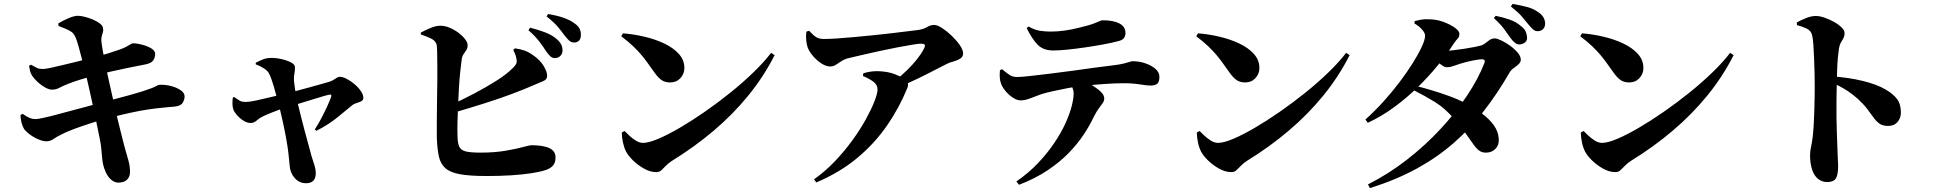

<svg xmlns="http://www.w3.org/2000/svg" viewBox="-20 -880 9960 985"><path d="M588 57Q568 57 551 42.5Q534 28 523.5 5.5Q513 -17 508 -40Q506 -50 504 -69Q502 -88 500 -113.5Q498 -139 492 -167Q485 -201 477.5 -238Q470 -275 462 -312.5Q454 -350 446.5 -384.5Q439 -419 432 -449Q425 -479 420 -501Q409 -542 400 -578Q391 -614 383 -642Q375 -670 369 -685Q363 -700 355 -709Q347 -718 330.5 -726Q314 -734 280 -747L279 -760Q304 -775 332.5 -787Q361 -799 379 -799Q394 -799 415.5 -793.5Q437 -788 457 -779.5Q477 -771 491.5 -760Q506 -749 508 -739Q511 -726 508 -715.5Q505 -705 502 -694.5Q499 -684 500 -669Q503 -643 509 -610Q515 -577 525 -527Q543 -447 557 -383.5Q571 -320 582.5 -272Q594 -224 603 -189Q612 -154 618 -130Q631 -84 639 -56Q647 -28 647 4Q647 25 633 40.5Q619 56 588 57ZM220 -155Q199 -155 173.5 -166.5Q148 -178 128 -194Q108 -210 102 -221Q95 -234 90.5 -250.5Q86 -267 85 -290L96 -296Q119 -280 133 -274.5Q147 -269 162 -269Q172 -269 198.5 -274.5Q225 -280 263 -290Q301 -300 343.5 -311.5Q386 -323 428 -334Q470 -345 504 -355Q540 -364 575.5 -373.5Q611 -383 644.5 -392Q678 -401 706.5 -410Q735 -419 756 -427Q774 -434 783.5 -439.5Q793 -445 800 -445Q831 -446 860 -438Q889 -430 908 -416.5Q927 -403 927 -385Q927 -369 917 -352.5Q907 -336 874 -333Q825 -329 781.5 -324Q738 -319 696 -311Q654 -303 609.5 -292.5Q565 -282 513 -268Q477 -258 435.5 -244.5Q394 -231 356.5 -217Q319 -203 293 -189Q270 -178 254.5 -167Q239 -156 220 -155ZM247 -420Q232 -420 212 -431Q192 -442 174 -458.5Q156 -475 145 -491Q137 -505 134.5 -515Q132 -525 129 -542L139 -548Q158 -537 169.5 -531.5Q181 -526 200 -526Q212 -526 240 -532Q268 -538 305 -547Q342 -556 381.5 -565.5Q421 -575 454 -584Q502 -596 531 -605Q560 -614 583 -622Q617 -633 637 -645.5Q657 -658 663 -658Q676 -658 695.5 -654Q715 -650 733.5 -643Q752 -636 764 -626Q776 -616 776 -604Q776 -585 766 -570Q756 -555 723 -549Q684 -542 637 -532Q590 -522 547.5 -512.5Q505 -503 479 -496Q440 -486 398 -473.5Q356 -461 325 -448Q302 -439 284.5 -429.5Q267 -420 247 -420Z M1550 60Q1515 60 1491.5 33Q1468 6 1466 -31Q1464 -56 1460 -91Q1456 -126 1448.5 -167.5Q1441 -209 1431.5 -252.5Q1422 -296 1412 -337Q1405 -361 1398.5 -386Q1392 -411 1385.5 -433.5Q1379 -456 1372.5 -474Q1366 -492 1360 -503Q1353 -517 1334.5 -529Q1316 -541 1292 -550V-558Q1311 -568 1329.5 -575.5Q1348 -583 1375 -583Q1389 -583 1408.5 -580Q1428 -577 1447.5 -570.5Q1467 -564 1480 -555.5Q1493 -547 1493 -536Q1494 -521 1490.5 -503Q1487 -485 1488 -468Q1489 -459 1491 -441.5Q1493 -424 1496.5 -403.5Q1500 -383 1504 -364Q1514 -324 1524 -282.5Q1534 -241 1544.5 -203.5Q1555 -166 1563.5 -134Q1572 -102 1578 -80Q1583 -64 1591.5 -37.5Q1600 -11 1600 8Q1600 60 1550 60ZM1595 -216Q1614 -245 1630.5 -277Q1647 -309 1660 -337.5Q1673 -366 1679 -384Q1681 -391 1678.5 -393.5Q1676 -396 1668 -394Q1653 -391 1630.5 -384Q1608 -377 1579.5 -368.5Q1551 -360 1519.5 -350Q1488 -340 1457 -332Q1437 -326 1415 -318Q1393 -310 1374 -302.5Q1355 -295 1344 -290Q1314 -277 1298.5 -263Q1283 -249 1266 -249Q1248 -249 1229 -261Q1210 -273 1196 -289Q1182 -305 1177 -318Q1173 -330 1172.5 -347.5Q1172 -365 1175 -381L1181 -382Q1197 -372 1208 -364.5Q1219 -357 1241 -357Q1259 -357 1294.5 -364.5Q1330 -372 1372 -382.5Q1414 -393 1450 -401Q1476 -407 1509 -416Q1542 -425 1575.5 -434Q1609 -443 1634.5 -450.5Q1660 -458 1671 -461Q1686 -466 1700 -476Q1714 -486 1724 -486Q1738 -486 1758.5 -475.5Q1779 -465 1798.5 -448.5Q1818 -432 1831 -413Q1844 -394 1844 -378Q1844 -366 1833 -360.5Q1822 -355 1808.5 -351Q1795 -347 1788 -341Q1758 -316 1710.5 -277.5Q1663 -239 1603 -209Z M2826 -582Q2813 -582 2803 -591.5Q2793 -601 2781 -618Q2768 -639 2747.5 -666Q2727 -693 2691 -725L2700 -738Q2743 -727 2779 -713Q2815 -699 2839 -677Q2854 -663 2860 -649.5Q2866 -636 2866 -622Q2866 -605 2855 -593.5Q2844 -582 2826 -582ZM2477 23Q2391 23 2340.5 14Q2290 5 2265 -17Q2240 -39 2231.5 -77.5Q2223 -116 2221 -174Q2221 -213 2221 -261.5Q2221 -310 2222 -362Q2223 -414 2223.5 -463Q2224 -512 2223.5 -553Q2223 -594 2222.5 -621.5Q2222 -649 2218 -656Q2212 -672 2191 -682.5Q2170 -693 2139 -703V-713Q2158 -723 2186.5 -735.5Q2215 -748 2238 -748Q2263 -748 2287.5 -737.5Q2312 -727 2332.5 -711.5Q2353 -696 2366 -679Q2379 -662 2379 -648Q2379 -634 2373 -624Q2367 -614 2359.5 -604Q2352 -594 2349 -579Q2346 -554 2341.5 -514.5Q2337 -475 2334.5 -430Q2332 -385 2330 -339Q2328 -293 2327 -254Q2326 -215 2327 -189Q2327 -150 2335 -130Q2343 -110 2368 -103.5Q2393 -97 2445 -97Q2517 -97 2572.5 -106.5Q2628 -116 2663 -125.5Q2698 -135 2705 -135Q2767 -135 2798.5 -120Q2830 -105 2830 -73Q2830 -44 2815.5 -29Q2801 -14 2777 -7Q2750 2 2704 9Q2658 16 2600 19.5Q2542 23 2477 23ZM2284 -338Q2348 -366 2411.5 -399.5Q2475 -433 2528.5 -467Q2582 -501 2614 -534Q2625 -545 2629 -554.5Q2633 -564 2629 -580Q2627 -594 2621.5 -606Q2616 -618 2613 -624L2622 -632Q2651 -628 2672.5 -620Q2694 -612 2716 -596Q2752 -571 2769.5 -541Q2787 -511 2787 -492Q2787 -472 2768 -464.5Q2749 -457 2720 -444Q2670 -422 2606 -398Q2542 -374 2464.5 -349.5Q2387 -325 2298 -299ZM2925 -662Q2910 -662 2899.5 -672Q2889 -682 2874 -701Q2862 -718 2843 -741Q2824 -764 2784 -796L2792 -808Q2836 -801 2870.5 -789Q2905 -777 2926 -761Q2946 -748 2953.5 -732.5Q2961 -717 2960 -699Q2960 -682 2951 -672Q2942 -662 2925 -662Z M3347 3Q3316 3 3284 -15Q3252 -33 3227.5 -57Q3203 -81 3192 -102Q3182 -121 3176 -148.5Q3170 -176 3170 -200L3184 -208Q3194 -198 3209.5 -183.5Q3225 -169 3243 -158Q3261 -147 3279 -147Q3308 -147 3357.5 -168Q3407 -189 3468.5 -225Q3530 -261 3597 -307.5Q3664 -354 3728.5 -406Q3793 -458 3847 -510.5Q3901 -563 3936 -609L3954 -597Q3898 -487 3819.5 -390.5Q3741 -294 3642 -210Q3543 -126 3426 -54Q3409 -43 3396.5 -30Q3384 -17 3373.5 -7Q3363 3 3347 3ZM3418 -457Q3390 -457 3371.5 -471Q3353 -485 3334 -513Q3316 -538 3301 -559Q3286 -580 3269 -600Q3252 -620 3228 -643Q3204 -666 3167 -694L3176 -709Q3229 -705 3285 -692Q3341 -679 3387.5 -657Q3434 -635 3462.5 -603.5Q3491 -572 3491 -531Q3491 -501 3470.5 -479Q3450 -457 3418 -457Z M4569 -465Q4604 -491 4633.5 -520Q4663 -549 4685.5 -577.5Q4708 -606 4720 -630Q4728 -646 4723.5 -651Q4719 -656 4704 -656Q4693 -656 4659.5 -650.5Q4626 -645 4581.5 -636.5Q4537 -628 4489 -617.5Q4441 -607 4398 -597Q4355 -587 4326 -580Q4307 -574 4293 -564Q4279 -554 4266.5 -546.5Q4254 -539 4238 -539Q4218 -539 4194 -554.5Q4170 -570 4150.5 -593Q4131 -616 4123 -638Q4118 -653 4116 -674.5Q4114 -696 4117 -718L4131 -722Q4153 -698 4168 -689Q4183 -680 4207 -680Q4232 -680 4271.5 -682.5Q4311 -685 4359 -689.5Q4407 -694 4457.5 -699Q4508 -704 4554 -709.5Q4600 -715 4636 -719.5Q4672 -724 4690 -726Q4720 -731 4737 -741.5Q4754 -752 4773 -752Q4789 -752 4813.5 -736Q4838 -720 4862.5 -696.5Q4887 -673 4904 -648.5Q4921 -624 4921 -606Q4921 -588 4905 -578.5Q4889 -569 4869.5 -564Q4850 -559 4837 -552Q4810 -539 4770.5 -518Q4731 -497 4683.5 -474.5Q4636 -452 4585 -430ZM4156 40Q4213 0 4263 -52.5Q4313 -105 4353.5 -161Q4394 -217 4422.5 -269Q4451 -321 4466.5 -361Q4482 -401 4482 -421Q4482 -445 4460.5 -461Q4439 -477 4407 -490L4409 -504Q4425 -509 4443 -512Q4461 -515 4480 -515Q4533 -514 4570.5 -499.5Q4608 -485 4621 -475Q4632 -466 4636.5 -455Q4641 -444 4635 -429Q4594 -328 4531 -236.5Q4468 -145 4379 -70.5Q4290 4 4168 56Z M5194 51Q5258 7 5306 -44Q5354 -95 5389 -147Q5424 -199 5446 -247.5Q5468 -296 5478 -335.5Q5488 -375 5488 -400Q5488 -415 5481.5 -431Q5475 -447 5459 -462L5532 -473Q5565 -454 5590 -438Q5615 -422 5630 -406.5Q5645 -391 5645 -375Q5645 -362 5637 -351Q5629 -340 5617.5 -324.5Q5606 -309 5592 -282Q5572 -239 5540.5 -191Q5509 -143 5463 -95.5Q5417 -48 5354 -6Q5291 36 5208 68ZM5216 -365Q5198 -365 5177 -378.5Q5156 -392 5139 -412.5Q5122 -433 5116 -450Q5110 -465 5109 -483.5Q5108 -502 5110 -520L5121 -525Q5142 -507 5158.5 -496Q5175 -485 5198 -485Q5219 -485 5263.5 -490Q5308 -495 5366 -502Q5424 -509 5485.5 -517.5Q5547 -526 5601 -533.5Q5655 -541 5692 -545Q5725 -549 5745 -554Q5765 -559 5775.5 -562.5Q5786 -566 5790 -566Q5825 -566 5856.5 -555Q5888 -544 5908 -526.5Q5928 -509 5928 -486Q5928 -459 5916.5 -450Q5905 -441 5883 -441Q5865 -441 5828 -447Q5791 -453 5746 -453Q5705 -453 5650.5 -449.5Q5596 -446 5536 -439Q5500 -436 5458 -428Q5416 -420 5378.5 -411.5Q5341 -403 5320 -396Q5294 -387 5266.5 -376Q5239 -365 5216 -365ZM5383 -621Q5333 -621 5304 -650Q5275 -679 5247 -736L5257 -744Q5288 -726 5316 -722Q5344 -718 5369 -718Q5407 -718 5444 -723.5Q5481 -729 5512.5 -737Q5544 -745 5563 -750Q5587 -757 5601 -763Q5615 -769 5623.5 -772.5Q5632 -776 5637 -776Q5692 -776 5723 -759.5Q5754 -743 5754 -711Q5754 -695 5745.5 -684Q5737 -673 5713 -668Q5683 -660 5639.5 -652Q5596 -644 5548.5 -637Q5501 -630 5457.5 -625.5Q5414 -621 5383 -621Z M6297 3Q6266 3 6234 -15Q6202 -33 6177.5 -57Q6153 -81 6142 -102Q6132 -121 6126 -148.5Q6120 -176 6120 -200L6134 -208Q6144 -198 6159.5 -183.5Q6175 -169 6193 -158Q6211 -147 6229 -147Q6258 -147 6307.5 -168Q6357 -189 6418.5 -225Q6480 -261 6547 -307.5Q6614 -354 6678.5 -406Q6743 -458 6797 -510.5Q6851 -563 6886 -609L6904 -597Q6848 -487 6769.5 -390.5Q6691 -294 6592 -210Q6493 -126 6376 -54Q6359 -43 6346.5 -30Q6334 -17 6323.5 -7Q6313 3 6297 3ZM6368 -457Q6340 -457 6321.5 -471Q6303 -485 6284 -513Q6266 -538 6251 -559Q6236 -580 6219 -600Q6202 -620 6178 -643Q6154 -666 6117 -694L6126 -709Q6179 -705 6235 -692Q6291 -679 6337.5 -657Q6384 -635 6412.5 -603.5Q6441 -572 6441 -531Q6441 -501 6420.5 -479Q6400 -457 6368 -457Z M7777 -652Q7765 -651 7753.5 -659.5Q7742 -668 7730 -684Q7715 -705 7697.5 -729.5Q7680 -754 7644 -787L7653 -799Q7692 -791 7726 -779Q7760 -767 7783 -746Q7800 -733 7806.5 -719.5Q7813 -706 7814 -690Q7816 -674 7805.5 -664Q7795 -654 7777 -652ZM6998 66Q7103 13 7197 -60Q7291 -133 7369.5 -217.5Q7448 -302 7506 -389Q7564 -476 7595 -556Q7603 -576 7582 -576Q7571 -576 7546.5 -571.5Q7522 -567 7497.5 -560.5Q7473 -554 7459 -549Q7443 -544 7430.5 -539.5Q7418 -535 7402 -535Q7390 -535 7370.5 -550Q7351 -565 7329 -583L7349 -622Q7365 -620 7375.5 -619.5Q7386 -619 7397 -619Q7408 -619 7434 -622Q7460 -625 7490 -629.5Q7520 -634 7545 -639Q7570 -644 7580 -647Q7598 -655 7614 -669Q7630 -683 7648 -683Q7660 -683 7682 -672.5Q7704 -662 7727 -645.5Q7750 -629 7766 -610Q7782 -591 7782 -574Q7782 -561 7770.5 -550.5Q7759 -540 7745.5 -530.5Q7732 -521 7725 -509Q7664 -403 7594 -312.5Q7524 -222 7439 -147.5Q7354 -73 7248 -15Q7142 43 7008 85ZM7607 -97Q7585 -96 7570.5 -106Q7556 -116 7541 -136.5Q7526 -157 7503.5 -189.5Q7481 -222 7442 -268Q7394 -324 7342.5 -356Q7291 -388 7233 -417L7248 -438Q7281 -430 7324.5 -417Q7368 -404 7415 -387Q7462 -370 7503 -348Q7545 -326 7582.5 -298Q7620 -270 7643.5 -237.5Q7667 -205 7669 -167Q7671 -136 7652.5 -117Q7634 -98 7607 -97ZM6985 -267Q7031 -308 7075.5 -357Q7120 -406 7159 -457.5Q7198 -509 7227.5 -556Q7257 -603 7274 -640Q7291 -677 7291 -697Q7291 -711 7275.5 -728.5Q7260 -746 7236 -760L7238 -772Q7253 -776 7269 -779Q7285 -782 7311 -781Q7348 -781 7384 -768Q7420 -755 7443.5 -738Q7467 -721 7467 -707Q7467 -691 7459 -683Q7451 -675 7437 -655Q7403 -602 7356 -544.5Q7309 -487 7252.5 -432Q7196 -377 7132 -330Q7068 -283 6997 -250ZM7871 -720Q7856 -719 7844.5 -729.5Q7833 -740 7819 -757Q7805 -774 7788.5 -794Q7772 -814 7731 -847L7740 -860Q7785 -852 7815 -844Q7845 -836 7868 -820Q7887 -808 7896.5 -793.5Q7906 -779 7907 -760Q7907 -742 7897 -731.5Q7887 -721 7871 -720Z M8267 3Q8236 3 8204 -15Q8172 -33 8147.5 -57Q8123 -81 8112 -102Q8102 -121 8096 -148.5Q8090 -176 8090 -200L8104 -208Q8114 -198 8129.5 -183.5Q8145 -169 8163 -158Q8181 -147 8199 -147Q8228 -147 8277.5 -168Q8327 -189 8388.5 -225Q8450 -261 8517 -307.5Q8584 -354 8648.5 -406Q8713 -458 8767 -510.5Q8821 -563 8856 -609L8874 -597Q8818 -487 8739.5 -390.5Q8661 -294 8562 -210Q8463 -126 8346 -54Q8329 -43 8316.5 -30Q8304 -17 8293.5 -7Q8283 3 8267 3ZM8338 -457Q8310 -457 8291.5 -471Q8273 -485 8254 -513Q8236 -538 8221 -559Q8206 -580 8189 -600Q8172 -620 8148 -643Q8124 -666 8087 -694L8096 -709Q8149 -705 8205 -692Q8261 -679 8307.5 -657Q8354 -635 8382.5 -603.5Q8411 -572 8411 -531Q8411 -501 8390.5 -479Q8370 -457 8338 -457Z M9354 54Q9326 54 9306 37Q9286 20 9276 -11Q9266 -42 9266 -84Q9266 -105 9271 -126.5Q9276 -148 9280 -182Q9283 -210 9285 -245.5Q9287 -281 9288 -318Q9289 -355 9289.5 -387Q9290 -419 9290 -440Q9290 -471 9289 -509Q9288 -547 9286.5 -583.5Q9285 -620 9283 -650Q9281 -680 9277 -697Q9272 -722 9249.5 -733Q9227 -744 9199 -751L9198 -765Q9220 -777 9246 -787.5Q9272 -798 9296 -798Q9315 -798 9340 -789.5Q9365 -781 9389 -767.5Q9413 -754 9428 -739Q9443 -724 9443 -711Q9443 -695 9437 -684Q9431 -673 9424 -661Q9417 -649 9414 -630Q9411 -609 9408.5 -582Q9406 -555 9405 -522.5Q9404 -490 9403 -453Q9402 -407 9401.5 -363Q9401 -319 9401.5 -277Q9402 -235 9403.5 -197.5Q9405 -160 9406 -129Q9407 -89 9408.5 -63.5Q9410 -38 9410 -28Q9410 16 9398.5 35Q9387 54 9354 54ZM9667 -234Q9640 -234 9624 -244.5Q9608 -255 9594 -274Q9580 -293 9561.5 -318Q9543 -343 9512 -372Q9488 -394 9457 -414.5Q9426 -435 9378 -456V-488Q9462 -483 9536 -465Q9610 -447 9655 -420Q9691 -399 9711.5 -373Q9732 -347 9732 -302Q9732 -275 9715 -254.5Q9698 -234 9667 -234Z"/></svg>

Font: Noto Serif TC ExtraBold
Style: Regular
Weight: 800
Designer: Ryoko NISHIZUKA 西塚涼子 (kana & ideographs); Frank Grießhammer (Latin, Greek & Cyrillic); Wenlong ZHANG 张文龙 (bopomofo); San
Foundry: Adobe
Version: Version 2.002-H1;hotconv 1.1.0;makeotfexe 2.6.0